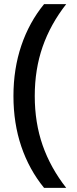

<svg xmlns="http://www.w3.org/2000/svg" viewBox="-20 -734 370 928"><path d="M45 -270Q45 -401 83 -513.5Q121 -626 193 -714H300Q224 -617 186 -508Q148 -399 148 -270Q148 -141 186 -32Q224 77 300 174H193Q121 86 83 -26Q45 -138 45 -270Z"/></svg>

Font: Prompt
Style: Regular
Weight: 400
Designer: Katatrad Team
Foundry: CadsonDemak
Version: Version 1.001